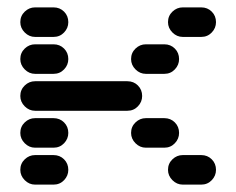

<svg xmlns="http://www.w3.org/2000/svg" viewBox="-20 -510 640 520"><path d="M435 -50Q435 -34 447 -22Q459 -10 475 -10H525Q542 -10 553.5 -22Q565 -34 565 -50Q565 -67 553.5 -78.5Q542 -90 525 -90H475Q459 -90 447 -78.5Q435 -67 435 -50ZM35 -50Q35 -34 47 -22Q59 -10 75 -10H125Q142 -10 153.5 -22Q165 -34 165 -50Q165 -67 153.5 -78.5Q142 -90 125 -90H75Q59 -90 47 -78.5Q35 -67 35 -50ZM335 -150Q335 -134 347 -122Q359 -110 375 -110H425Q442 -110 453.5 -122Q465 -134 465 -150Q465 -167 453.5 -178.5Q442 -190 425 -190H375Q359 -190 347 -178.5Q335 -167 335 -150ZM35 -150Q35 -134 47 -122Q59 -110 75 -110H125Q142 -110 153.5 -122Q165 -134 165 -150Q165 -167 153.5 -178.5Q142 -190 125 -190H75Q59 -190 47 -178.5Q35 -167 35 -150ZM35 -250Q35 -234 47 -222Q59 -210 75 -210H325Q342 -210 353.5 -222Q365 -234 365 -250Q365 -267 353.5 -278.5Q342 -290 325 -290H75Q59 -290 47 -278.5Q35 -267 35 -250ZM335 -350Q335 -334 347 -322Q359 -310 375 -310H425Q442 -310 453.5 -322Q465 -334 465 -350Q465 -367 453.5 -378.5Q442 -390 425 -390H375Q359 -390 347 -378.5Q335 -367 335 -350ZM35 -350Q35 -334 47 -322Q59 -310 75 -310H125Q142 -310 153.5 -322Q165 -334 165 -350Q165 -367 153.5 -378.5Q142 -390 125 -390H75Q59 -390 47 -378.5Q35 -367 35 -350ZM435 -450Q435 -434 447 -422Q459 -410 475 -410H525Q542 -410 553.5 -422Q565 -434 565 -450Q565 -467 553.5 -478.5Q542 -490 525 -490H475Q459 -490 447 -478.5Q435 -467 435 -450ZM35 -450Q35 -434 47 -422Q59 -410 75 -410H125Q142 -410 153.5 -422Q165 -434 165 -450Q165 -467 153.5 -478.5Q142 -490 125 -490H75Q59 -490 47 -478.5Q35 -467 35 -450Z"/></svg>

Font: Matrix Sans Raster
Style: Regular
Weight: 400
Designer: Brad Neil
Version: Version 1.100